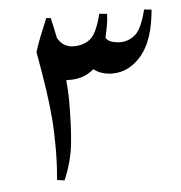

<svg xmlns="http://www.w3.org/2000/svg" viewBox="-40 -620 486 516"><g transform="rotate(-5 203.0 -361.5)"><path d="M94 -145Q95 -153 96.5 -177Q98 -201 98 -233Q98 -277 95 -312.5Q92 -348 86 -389.5Q80 -431 69 -492Q74 -510 85 -537Q96 -564 103 -581L115 -580Q117 -573 120 -558Q123 -543 127 -525Q142 -499 170 -499Q197 -499 215 -513.5Q233 -528 246 -580L267 -578Q266 -558 263 -543Q260 -528 257 -514Q263 -505 274.5 -502Q286 -499 295 -499Q318 -499 336 -514Q354 -529 367 -581L387 -579Q380 -497 346.5 -457Q313 -417 267 -417Q255 -417 242 -420.5Q229 -424 217 -433Q204 -422 188.5 -416Q173 -410 152 -410H142Q145 -382 145 -356Q145 -286 140 -238.5Q135 -191 114 -142Z"/></g></svg>

Font: Noto Sans Historical
Style: Regular
Weight: 400
Designer: Monotype Design Team
Foundry: Monotype Imaging Inc.
Version: Version 2.013; ttfautohint (v1.8.4.7-5d5b)